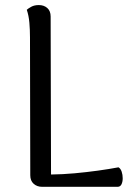

<svg xmlns="http://www.w3.org/2000/svg" viewBox="-20 -722 520 742"><path d="M175.7 -658.2 177.2 -47.6Q222.3 -48.1 268.3 -52.3Q314.2 -56.5 357.9 -62.5Q401.6 -68.5 437.9 -75.4Q446.1 -70.7 450.2 -58.6Q454.2 -46.5 454.2 -33Q454.2 -19.5 449.5 -9.7Q444.8 0 434.2 0H143.1Q123.1 0 110 -11.8Q97 -23.5 97 -44.6L95.9 -577.4Q95.9 -606.9 93.5 -634.5Q91.1 -662.1 83.5 -684.2Q89.2 -689.5 101.1 -696Q112.9 -702.4 130.1 -702.4Q150.1 -702.4 162.9 -690.9Q175.7 -679.4 175.7 -658.2Z"/></svg>

Font: Arima Thin
Style: Regular
Weight: 100
Designer: Joana Correia and Natanael Gama
Foundry: NDISCOVER
Version: Version 1.101;gftools[0.9.23]